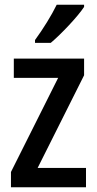

<svg xmlns="http://www.w3.org/2000/svg" viewBox="-20 -786 406 806"><path d="M333 -757V-766H218C196 -721 162 -666 127 -618V-606H193C237 -643 307 -717 333 -757ZM341 0V-81H138L333 -470V-540H38V-459H224L26 -64V0Z"/></svg>

Font: Noto Sans Gurmukhi UI Condensed Medium
Style: Regular
Weight: 500
Width: 3
Designer: Jelle Bosma - Monotype Design Team
Foundry: Monotype Imaging Inc.
Version: Version 2.004